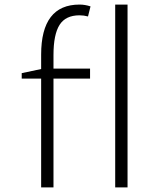

<svg xmlns="http://www.w3.org/2000/svg" viewBox="-20 -820 678 840"><path d="M75 0ZM214 -520H374V-476H214V0H160V-476H75V-500L160 -518V-581Q160 -800 328 -800Q352 -800 376 -792L365 -748Q347 -753 328 -753Q267 -753 240.5 -711Q214 -669 214 -579ZM484 -800H538V0H484Z"/></svg>

Font: Martel Sans ExtraLight
Style: Regular
Weight: 275
Designer: Dan Reynolds and Mathieu Réguer
Foundry: Dan Reynolds and Mathieu Réguer
Version: Version 1.002; ttfautohint (v1.1) -l 5 -r 5 -G 72 -x 0 -D la